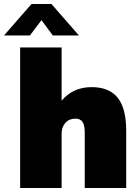

<svg xmlns="http://www.w3.org/2000/svg" viewBox="-57 -943 694 963"><path d="M576 -287V0H368V-279Q368 -316 356.5 -332Q345 -348 322 -348Q290 -348 271 -327Q252 -306 252 -272V0H44V-705H252V-438Q309 -506 403 -506Q491 -506 533.5 -452.5Q576 -399 576 -287ZM-37 -765 101 -923H201L339 -765H208L151 -842L93 -765Z"/></svg>

Font: Nunito Sans Heavy
Style: Regular
Weight: 400
Designer: Vernon Adams
Foundry: Vernon Adams
Version: Version 2.500